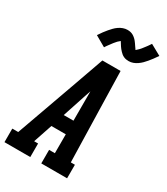

<svg xmlns="http://www.w3.org/2000/svg" viewBox="-253 -1078 1027 1179"><g transform="rotate(30 260.5 -488.0)"><path d="M-19 0V-96H23L164 -490L251 -735H380L386 -490L396 -96H425V0H242V-96H283V-230H181L136 -96H164V0ZM213 -326H282V-490Q282 -501 282 -512Q282 -523 282 -534Q278 -523 274.5 -512Q271 -501 267 -490ZM219 -810 144 -853Q156 -871 166.5 -885.5Q177 -900 187.5 -912Q198 -924 208 -934.5Q218 -945 231.5 -954.5Q245 -964 260.5 -969.5Q276 -975 291 -975Q297 -975 302 -974.5Q307 -974 312 -973Q317 -972 322 -970Q327 -968 331.5 -965.5Q336 -963 340 -960Q344 -957 347.5 -954Q351 -951 355 -947Q359 -943 362 -939Q365 -935 368 -931Q371 -927 373.5 -923.5Q376 -920 378.5 -916Q381 -912 384 -908Q387 -904 390 -899.5Q393 -895 395 -892Q398 -895 402.5 -899Q407 -903 409.5 -905.5Q412 -908 415 -911Q418 -914 421 -917.5Q424 -921 427 -925Q430 -929 433.5 -933.5Q437 -938 440.5 -942.5Q444 -947 448 -952.5Q452 -958 456 -964Q460 -970 464 -976L540 -934Q528 -916 517 -901.5Q506 -887 496 -875Q486 -863 475.5 -852.5Q465 -842 451.5 -832.5Q438 -823 423 -817.5Q408 -812 392 -812Q383 -812 374 -813.5Q365 -815 356.5 -819Q348 -823 341.5 -828Q335 -833 328.5 -840Q322 -847 316.5 -853.5Q311 -860 307 -866.5Q303 -873 297.5 -881.5Q292 -890 289 -895Q286 -892 281 -888Q276 -884 273.5 -881.5Q271 -879 268.5 -876Q266 -873 263 -869.5Q260 -866 256.5 -862Q253 -858 250 -853.5Q247 -849 243 -844Q239 -839 235.5 -834Q232 -829 227.5 -823Q223 -817 219 -810Z"/></g></svg>

Font: Iosevka Slab Oblique
Style: Bold
Weight: 700
Italic angle: -9°
Monospace: yes
Designer: Belleve Invis
Foundry: Belleve Invis
Version: Version 11.1.1; ttfautohint (v1.8.3)